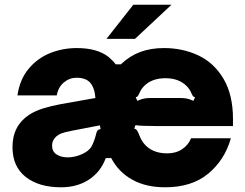

<svg xmlns="http://www.w3.org/2000/svg" viewBox="-20 -783 1041 815"><path d="M33 -159Q33 -249 104 -296Q131 -313 163.5 -323Q196 -333 238 -341L385 -367Q382 -410 362 -433Q343 -453 305 -453Q275 -453 251 -433Q227 -413 221 -378H54Q64 -446 101.5 -491Q139 -536 192.5 -557.5Q246 -579 306 -579Q392 -579 440 -542Q460 -525 471 -510H493Q531 -546 575.5 -562.5Q620 -579 676 -579Q755 -579 821.5 -548Q888 -517 928.5 -449Q969 -381 969 -277V-248H638Q572 -248 555 -252L550 -237Q558 -235 562 -229Q566 -223 571 -210Q580 -187 590 -175Q624 -132 690 -132Q727 -132 753.5 -150Q780 -168 791 -196H960Q934 -104 864 -46Q794 12 681 12Q599 12 541 -20.5Q483 -53 452 -112H429Q407 -52 355 -19Q306 12 239 12Q145 12 89 -32Q33 -76 33 -159ZM563 -355Q581 -363 593 -365Q605 -367 620 -367H744Q759 -367 771 -365Q783 -363 801 -355L808 -370Q801 -372 798.5 -375.5Q796 -379 793 -386Q786 -404 772 -418Q739 -451 682 -451Q625 -451 592 -418Q578 -404 571 -386Q568 -379 565.5 -375.5Q563 -372 556 -370ZM329 -129Q357 -142 368 -160.5Q379 -179 388 -214Q390 -224 394 -229Q398 -234 407 -235L404 -251L285 -228Q257 -223 241.5 -217Q226 -211 216 -201Q201 -186 201 -165Q201 -140 220 -127.5Q239 -115 268 -115Q298 -115 329 -129ZM553 -618H432L546 -763H708Z"/></svg>

Font: Open Sauce Sans Black
Style: Regular
Weight: 900
Designer: Alfredo Marco Pradil
Foundry: Creative Sauce Fz LLC
Version: Version 1.477